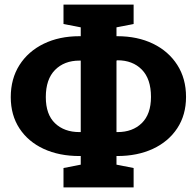

<svg xmlns="http://www.w3.org/2000/svg" viewBox="-20 -774 849 837"><path d="M256.8 43V-41.5L332 -56.2V-93.8H326.2Q237.8 -93.8 170.4 -125Q103 -156.2 64.9 -214.1Q26.9 -272 26.9 -350.6Q26.9 -430.7 64.9 -490.5Q103 -550.3 170.7 -583.3Q238.3 -616.2 326.2 -616.2H332V-654.8L256.8 -669.4V-753.9H562.5V-669.4L487.8 -654.8V-616.2H491.2Q579.6 -616.2 647 -583.5Q714.4 -550.8 752.7 -491.2Q791 -431.6 791 -351.6Q791 -272.9 752.7 -214.8Q714.4 -156.7 646.7 -125.2Q579.1 -93.8 491.2 -93.8H487.8V-56.2L562.5 -41.5V43ZM487.8 -198.2H492.2Q558.1 -198.2 598.1 -237.3Q638.2 -276.4 638.2 -351.6Q638.2 -430.2 598.1 -470.7Q558.1 -511.2 492.2 -511.2L487.8 -509.8ZM326.2 -198.2H332V-509.8H326.2Q260.3 -509.8 220 -469.2Q179.7 -428.7 179.7 -350.6Q179.7 -274.9 220 -236.6Q260.3 -198.2 326.2 -198.2Z"/></svg>

Font: Roboto Slab ExtraBold
Style: Regular
Weight: 800
Designer: Google
Version: Version 2.001; ttfautohint (v1.8.3)